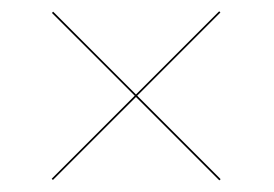

<svg xmlns="http://www.w3.org/2000/svg" viewBox="-20 -551 473 332"><path d="M359.3 -239.1 215.1 -383.3 71.5 -239.8 69.4 -241.9 213 -385.5 69.8 -528.6 71.9 -530.8 215.1 -387.6 359 -531.5 361.1 -529.4 217.2 -385.5 361.5 -241.2Z"/></svg>

Font: Bodoni* 72pt
Style: Regular
Weight: 400
Version: Version 2.3